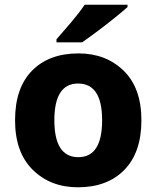

<svg xmlns="http://www.w3.org/2000/svg" viewBox="-20 -786 665 816"><path d="M581 -275Q581 -412 505.5 -485.5Q430 -559 314 -559Q188 -559 116 -485.5Q44 -412 44 -275Q44 -138 119.5 -64Q195 10 311 10Q436 10 508.5 -64Q581 -138 581 -275ZM211 -275Q211 -431 312 -431Q414 -431 414 -275Q414 -118 313 -118Q211 -118 211 -275ZM522 -766H340Q317 -732 281 -689.5Q245 -647 220 -619V-606H329Q355 -624 392.5 -652Q430 -680 466 -709Q502 -738 522 -756Z"/></svg>

Font: Noto Sans UI Extra
Style: Regular
Weight: 800
Designer: Monotype Design Team
Foundry: Monotype Imaging Inc.
Version: Version 1.901